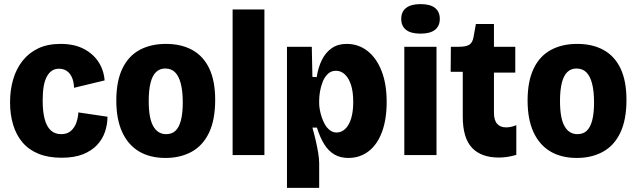

<svg xmlns="http://www.w3.org/2000/svg" viewBox="-20 -756 3104 936"><path d="M280 13Q215 13 167.5 -6.5Q120 -26 89.5 -62Q59 -98 44 -148Q29 -198 29 -257Q29 -317 44 -368.5Q59 -420 89.5 -459Q120 -498 166 -520Q212 -542 275 -542Q341 -542 387 -518.5Q433 -495 459.5 -455Q486 -415 490 -364L341 -328Q340 -358 330.5 -379Q321 -400 305 -410.5Q289 -421 268 -421Q248 -421 233.5 -411.5Q219 -402 208.5 -383Q198 -364 193 -335Q188 -306 188 -266Q188 -213 197.5 -176.5Q207 -140 227 -121Q247 -102 278 -102Q309 -102 327 -119Q345 -136 353 -160.5Q361 -185 362 -208L504 -187Q504 -150 492 -114Q480 -78 453.5 -49.5Q427 -21 384.5 -4Q342 13 280 13Z M787 14Q711 14 657.5 -18Q604 -50 575.5 -112.5Q547 -175 547 -266Q547 -360 576.5 -421.5Q606 -483 660.5 -512.5Q715 -542 789 -542Q864 -542 918 -512Q972 -482 1000.5 -421.5Q1029 -361 1029 -269Q1029 -172 999 -109Q969 -46 914 -16Q859 14 787 14ZM790 -102Q818 -102 835.5 -118.5Q853 -135 862 -169.5Q871 -204 871 -256Q871 -311 861.5 -348Q852 -385 833.5 -403.5Q815 -422 785 -422Q759 -422 741 -405Q723 -388 714 -352.5Q705 -317 705 -263Q705 -180 727 -141Q749 -102 790 -102Z M1114 0V-710H1269V0Z M1379 160V-255V-528H1500L1503 -381L1524 -380Q1531 -427 1549 -463.5Q1567 -500 1597 -521Q1627 -542 1670 -542Q1727 -542 1771 -508Q1815 -474 1840 -410.5Q1865 -347 1865 -259Q1865 -175 1842.5 -113.5Q1820 -52 1777.5 -19Q1735 14 1678 14Q1639 14 1610 -3Q1581 -20 1560.5 -53Q1540 -86 1525 -134H1503Q1511 -106 1518.5 -74Q1526 -42 1531 -12Q1536 18 1536 40V160ZM1621 -110Q1644 -110 1662.5 -127Q1681 -144 1691.5 -177.5Q1702 -211 1702 -259Q1702 -309 1691 -342.5Q1680 -376 1661 -393.5Q1642 -411 1618 -411Q1594 -411 1578 -395.5Q1562 -380 1553 -357Q1544 -334 1540 -310Q1536 -286 1536 -268V-251Q1536 -239 1539 -221.5Q1542 -204 1548.5 -184.5Q1555 -165 1564.5 -148.5Q1574 -132 1588.5 -121Q1603 -110 1621 -110Z M1951 0V-528H2108V0ZM2030 -592Q1983 -592 1959.5 -610.5Q1936 -629 1936 -664Q1936 -699 1960 -717.5Q1984 -736 2030 -736Q2077 -736 2100.5 -717.5Q2124 -699 2124 -664Q2124 -629 2100.5 -610.5Q2077 -592 2030 -592Z M2412 12Q2325 12 2280.5 -36Q2236 -84 2236 -187V-406H2177L2178 -528H2217Q2251 -528 2267 -537.5Q2283 -547 2288 -573L2300 -639H2388V-528H2492V-402H2388V-207Q2388 -170 2403.5 -152.5Q2419 -135 2447 -135Q2460 -135 2473 -138Q2486 -141 2497 -146V-1Q2473 6 2452.5 9Q2432 12 2412 12Z M2792 14Q2716 14 2662.5 -18Q2609 -50 2580.5 -112.5Q2552 -175 2552 -266Q2552 -360 2581.5 -421.5Q2611 -483 2665.5 -512.5Q2720 -542 2794 -542Q2869 -542 2923 -512Q2977 -482 3005.5 -421.5Q3034 -361 3034 -269Q3034 -172 3004 -109Q2974 -46 2919 -16Q2864 14 2792 14ZM2795 -102Q2823 -102 2840.5 -118.5Q2858 -135 2867 -169.5Q2876 -204 2876 -256Q2876 -311 2866.5 -348Q2857 -385 2838.5 -403.5Q2820 -422 2790 -422Q2764 -422 2746 -405Q2728 -388 2719 -352.5Q2710 -317 2710 -263Q2710 -180 2732 -141Q2754 -102 2795 -102Z"/></svg>

Font: Bricolage Grotesque 96pt ExtraBold SemiCondensed ExtraBold
Style: Regular
Weight: 800
Width: 4
Version: Version 1.001;gftools[0.9.33.dev8+g029e19f]